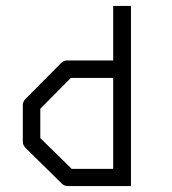

<svg xmlns="http://www.w3.org/2000/svg" viewBox="-20 -679 580 648"><path d="M422 -51H210Q197 -51 189 -59L66 -180Q57 -189 57 -201V-324Q57 -336 66 -345L186 -466Q195 -475 206 -475H362V-659H422ZM362 -109V-416H219L116 -312V-213L222 -109Z"/></svg>

Font: 3270 Nerd Font
Style: Regular
Weight: 400
Monospace: yes
Version: Version 3.0.1;Nerd Fonts 3.3.0